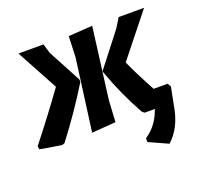

<svg xmlns="http://www.w3.org/2000/svg" viewBox="-129 -596 943 902"><g transform="rotate(-20 342.0 -145.5)"><path d="M247 4 295 -356 299 -460 419 -468 373 -112 367 -5ZM95 10Q17 -1 -13 -8L-15 -24Q85 -151 161 -257L49 -464H174L188 -417L276 -252L277 -240Q202 -117 108 6ZM571 177 476 134V115Q526 82 552 25L562 0H511L500 -9Q436 -124 393 -245L392 -251L521 -417L550 -464H677L508 -252Q539 -183 589 -91H659L669 -73L648 34Q629 125 571 177Z"/></g></svg>

Font: Alegreya Sans SC
Style: Bold Italic
Weight: 700
Italic angle: -7°
Designer: Juan Pablo del Peral
Foundry: Huerta Tipografica
Version: Version 2.007